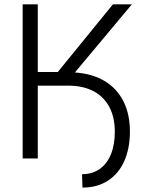

<svg xmlns="http://www.w3.org/2000/svg" viewBox="-20 -727 678 881"><path d="M153.3 0H84V-707H153.3V-396.5H245.1L498 -707H585L323.7 -394.5Q403.3 -389.2 460 -355.2Q516.6 -321.3 546.4 -262.2Q576.2 -203.1 576.2 -122.1Q575.7 -43.5 549.3 14.2Q522.9 71.8 474.1 102.8Q425.3 133.8 358.4 133.8L356.4 72.3Q402.8 72.3 436.8 48.8Q470.7 25.4 488.8 -18.6Q506.8 -62.5 506.8 -122.1Q506.8 -189 481.4 -236.6Q456.1 -284.2 408 -309.1Q359.9 -334 293 -334H153.3Z"/></svg>

Font: Pretendard Light
Style: Regular
Weight: 300
Designer: Base glyphs from Inter by Rasmus Andersson; Hangeul glyphs from Noto Sans CJK(Source Han Sans) by Jang Soo-young and Kan
Foundry: Kil Hyung-jin
Version: Version 1.309